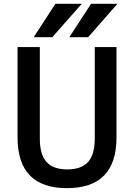

<svg xmlns="http://www.w3.org/2000/svg" viewBox="-20 -979 701 1010"><path d="M72.3 -255.9V-731.4H189.5V-251Q189.5 -166 224.6 -127Q259.8 -87.9 334 -87.9Q408.2 -87.9 443.4 -127Q478.5 -166 478.5 -251V-731.4H592.8V-255.9Q592.8 10.7 332.5 10.7Q72.3 10.7 72.3 -255.9ZM271.5 -959H410.2L254.9 -783.2H157.2ZM459 -959H597.7L443.4 -783.2H344.7Z"/></svg>

Font: Gen Shin Gothic Medium
Style: Regular
Weight: 500
Designer: [Source Han Sans]
Ryoko NISHIZUKA  (kana & ideographs); Paul D. Hunt (Latin, Greek & Cyrillic); Wenlong ZHANG  (bopomofo
Version: Version 1.002.20150607